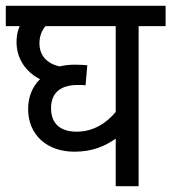

<svg xmlns="http://www.w3.org/2000/svg" viewBox="-20 -642 591 662"><path d="M551 -552V-622H0V-552H48C41 -537 37 -519 37 -497C37 -441 68 -394 118 -369C90 -342 77 -305 77 -266C77 -176 143 -119 236 -119C301 -119 343 -139 379 -164V0H458V-552ZM156 -269C156 -323 190 -349 248 -349C256 -349 267 -349 275 -348L281 -417C271 -418 254 -419 239 -419C220 -419 202 -417 185 -413C143 -423 116 -449 116 -493C116 -517 124 -537 137 -552H379V-256C348 -219 304 -188 244 -188C191 -188 156 -213 156 -269Z"/></svg>

Font: Noto Sans Devanagari UI SemiCondensed
Style: Regular
Weight: 400
Width: 4
Designer: Jelle Bosma - Monotype Design Team
Foundry: Monotype Imaging Inc.
Version: Version 2.003